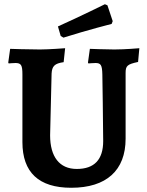

<svg xmlns="http://www.w3.org/2000/svg" viewBox="-20 -876 697 908"><path d="M280 -698C394 -734 508 -763 508 -763L513 -776L488 -851L476 -856C476 -856 361 -799 254 -751L267 -706ZM317 12C483 12 574 -70 574 -220V-531C574 -565 582 -572 633 -583L639 -648C639 -648 572 -642 521 -642C483 -642 405 -645 405 -645L396 -580L398 -576C398 -576 421 -578 432 -578C457 -578 463 -568 464 -524C464 -524 468 -275 468 -209C468 -121 426 -77 343 -77C261 -77 217 -135 217 -236L224 -528C226 -563 238 -576 281 -582L288 -648C288 -648 211 -642 169 -642C113 -642 28 -645 28 -645L19 -580L21 -576C21 -576 42 -578 53 -578C80 -578 86 -568 86 -524V-204C86 -61 163 12 317 12Z"/></svg>

Font: Alegreya SC
Style: Bold
Weight: 700
Designer: Juan Pablo del Peral
Foundry: Huerta Tipografica
Version: Version 2.007;PS 002.007;hotconv 1.0.88;makeotf.lib2.5.64775